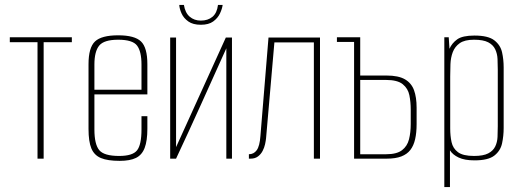

<svg xmlns="http://www.w3.org/2000/svg" viewBox="-20 -647 2123 783"><path d="M133 0V-475H20V-495H273V-475H158V0Z M468 9Q419 9 391.5 -2.5Q364 -14 352.5 -42Q341 -70 341 -121V-385Q341 -453 367.5 -478Q394 -503 462 -503Q529 -503 555 -478Q581 -453 581 -385V-262H365V-119Q365 -59 384.5 -35Q404 -11 466 -11Q521 -11 539 -34Q557 -57 557 -119V-173H581V-122Q581 -73 570 -44Q559 -15 534.5 -3Q510 9 468 9ZM365 -281H557V-384Q557 -437 539 -461Q521 -485 462 -485Q404 -485 384.5 -461Q365 -437 365 -384Z M674 0V-494H698V-47L901 -494H926V0H903V-450Q852 -337 801.5 -225Q751 -113 698 0ZM799 -546Q767 -546 748 -559.5Q729 -573 720.5 -592Q712 -611 711 -627H730Q735 -595 753.5 -579Q772 -563 799 -563Q828 -563 846.5 -578.5Q865 -594 869 -627H888Q886 -611 877 -592Q868 -573 849.5 -559.5Q831 -546 799 -546Z M995 0V-18Q1015 -18 1027 -34.5Q1039 -51 1042 -92L1075 -494H1285V0H1260V-474H1099L1065 -83Q1064 -73 1061 -59Q1058 -45 1051 -31.5Q1044 -18 1032 -9Q1020 0 1002 0Z M1424 0V-476H1354V-495H1449V-339H1556Q1605 -339 1631.5 -323.5Q1658 -308 1668.5 -279Q1679 -250 1679 -208V-141Q1679 -106 1673 -79.5Q1667 -53 1653.5 -35.5Q1640 -18 1616.5 -9Q1593 0 1557 0ZM1449 -18H1555Q1598 -18 1619.5 -34.5Q1641 -51 1648 -79Q1655 -107 1655 -141V-201Q1655 -231 1649.5 -258.5Q1644 -286 1622.5 -303.5Q1601 -321 1554 -321H1449Z M1792 116V-495H1810L1813 -448Q1823 -471 1844.5 -486.5Q1866 -502 1915 -502Q1971 -502 1996 -482.5Q2021 -463 2027.5 -433.5Q2034 -404 2034 -372V-125Q2034 -93 2027.5 -62.5Q2021 -32 1996 -12.5Q1971 7 1915 7Q1875 7 1850.5 -4.5Q1826 -16 1815 -34V116ZM1913 -11Q1951 -11 1971 -21.5Q1991 -32 1999.5 -49.5Q2008 -67 2009 -88.5Q2010 -110 2010 -132V-363Q2010 -385 2009 -406.5Q2008 -428 1999.5 -446Q1991 -464 1971 -474.5Q1951 -485 1913 -485Q1875 -485 1855 -471Q1835 -457 1826.5 -434.5Q1818 -412 1817 -385.5Q1816 -359 1816 -335V-123Q1816 -93 1821.5 -67.5Q1827 -42 1847.5 -26.5Q1868 -11 1913 -11Z"/></svg>

Font: Alumni Sans Thin
Style: Regular
Weight: 100
Designer: Robert E. Leuschke
Foundry: Robert E. Leuschke
Version: Version 1.018